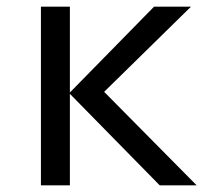

<svg xmlns="http://www.w3.org/2000/svg" viewBox="-20 -557 640 577"><path d="M103 -537H190V-279L443 -537H554L293 -281L571 0H460L190 -275V0H103Z"/></svg>

Font: Noto Sans Mono UI
Style: Regular
Weight: 400
Monospace: yes
Designer: Monotype Design team
Foundry: Monotype Imaging Inc.
Version: Version 1.000